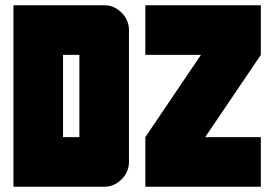

<svg xmlns="http://www.w3.org/2000/svg" viewBox="-20 -708 1040 728"><path d="M969 0H531V-188L742 -500H531V-688H969V-500L758 -188H969ZM281 -188V-500H219V-188ZM469 -94Q469 -56 441 -28Q413 0 375 0H31V-688H375Q413 -688 441 -660Q469 -632 469 -594Z"/></svg>

Font: CostaRica
Style: Normal
Weight: 900
Version: Version 1.3